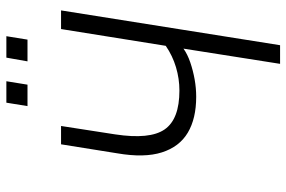

<svg xmlns="http://www.w3.org/2000/svg" viewBox="-172 -750 921 618"><g transform="rotate(-90 289.0 -440.5)"><path d="M393 0 442 -311Q424 -298 397.5 -289Q371 -280 343 -275Q315 -270 287 -270Q217 -270 171.5 -297Q126 -324 108 -380.5Q90 -437 105 -524L134 -705H193L166 -531Q149 -419 182 -371.5Q215 -324 307 -324Q345 -324 382 -335Q419 -346 451 -368L505 -705H565L453 0ZM401 -813 413 -881H482L471 -813ZM257 -813 268 -881H337L326 -813Z"/></g></svg>

Font: Nunito Sans 10pt Condensed Light
Style: Italic
Weight: 300
Width: 3
Italic angle: -9°
Designer: Vernon Adams
Foundry: Vernon Adams
Version: Version 3.101;gftools[0.9.27]